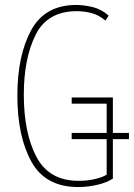

<svg xmlns="http://www.w3.org/2000/svg" viewBox="-20 -744 540 774"><path d="M435 -24V-183H500V-208H435V-351H269V-326H410V-208H269V-183H410V-40Q395 -30 364 -22.5Q333 -15 297 -15Q178 -15 127 -111.5Q76 -208 76 -362Q76 -508 123.5 -603.5Q171 -699 290 -699Q318 -699 348 -691.5Q378 -684 405 -661L418 -681Q389 -707 353.5 -715.5Q318 -724 287 -724Q161 -724 105.5 -622Q50 -520 50 -358Q50 -195 106.5 -92.5Q163 10 295 10Q334 10 372.5 1Q411 -8 435 -24Z"/></svg>

Font: Noto Sans Mono UI Condensed Thin
Style: Regular
Weight: 250
Width: 3
Designer: Monotype Design team
Foundry: Monotype Imaging Inc.
Version: 1.000